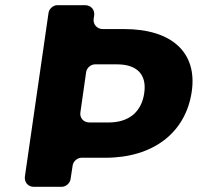

<svg xmlns="http://www.w3.org/2000/svg" viewBox="-20 -720 762 740"><path d="M341 -648 343 -660C346 -682 331 -700 308 -700H201C185 -700 169 -686 167 -670L76 -40C73 -18 88 0 110 0H218C234 0 250 -14 252 -30L260 -82C262 -98 278 -112 294 -112H386C571 -112 696 -209 719 -367C741 -517 643 -608 458 -608H376C354 -608 338 -626 341 -648ZM290 -288 312 -442C314 -458 330 -472 346 -472H431C509 -472 546 -432 536 -362C526 -289 477 -248 399 -248H324C302 -248 286 -266 290 -288Z"/></svg>

Font: Trueno
Style: RoundBdIt
Weight: 700
Designer: Julieta Ulanovsky, Jasper
Foundry: Julieta Ulanovsky, Cannot Into Space Fonts
Version: Version 3.001